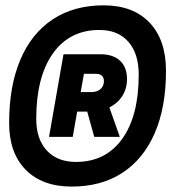

<svg xmlns="http://www.w3.org/2000/svg" viewBox="-20 -706 642 719"><path d="M248.5 -7.3Q138.2 -7.3 76.2 -70.3Q14.2 -133.3 14.2 -245.1Q14.2 -383.8 56.2 -482.4Q98.1 -581.1 177.5 -633.5Q256.8 -686 368.2 -686Q478.5 -686 540 -621.3Q601.6 -556.6 601.6 -440.9Q601.6 -304.7 559.6 -207.8Q517.6 -110.8 438.7 -59.1Q359.9 -7.3 248.5 -7.3ZM264.6 -99.6Q375.5 -99.6 437.5 -185.8Q499.5 -272 499.5 -426.3Q499.5 -505.4 460.7 -549.6Q421.9 -593.8 352.1 -593.8Q240.7 -593.8 178.2 -505.9Q115.7 -418 115.7 -260.7Q115.7 -185.1 155.3 -142.3Q194.8 -99.6 264.6 -99.6ZM163.6 -193.4 217.8 -502.9H355Q403.8 -502.9 429.7 -478.5Q455.6 -454.1 455.6 -410.2Q455.6 -374 438 -346.4Q420.4 -318.8 389.6 -303.7L428.7 -193.4H333L306.6 -288.1H269L252.4 -193.4ZM282.2 -361.3H323.2Q343.8 -361.3 356.4 -372.6Q369.1 -383.8 369.1 -401.9Q369.1 -429.7 337.9 -429.7H294.4Z"/></svg>

Font: Cascadia Code NF SemiBold
Style: Italic
Weight: 600
Italic angle: -10°
Monospace: yes
Designer: Aaron Bell
Foundry: Saja Typeworks
Version: Version 2404.023; ttfautohint (v1.8.4)